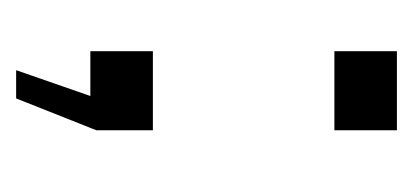

<svg xmlns="http://www.w3.org/2000/svg" viewBox="-157 -263 512 238"><g transform="rotate(90 99.0 -144.0)"><path d="M67 92 99 0H43.5V-77.5H141.5V-7.5L102 92ZM43.5 -302.5V-380H141.5V-302.5Z"/></g></svg>

Font: Big Shoulders Stencil Display Light
Style: Regular
Weight: 300
Designer: Patric King
Foundry: XO Type Co
Version: Version 1.000